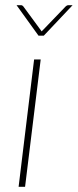

<svg xmlns="http://www.w3.org/2000/svg" viewBox="-20 -723 301 743"><path d="M137.5 -493 77 0H52L112 -493ZM261 -703 149.5 -585H129L44 -703H61Q64 -703 66.5 -701.5Q69 -700 70 -698.5L138 -606L141 -601.5L145.5 -606L234.5 -698.5Q239.5 -703 244 -703Z"/></svg>

Font: Lato ExtraLight
Style: Italic
Weight: 275
Italic angle: -7°
Designer: Lukasz Dziedzic with Adam Twardoch and Botio Nikoltchev
Foundry: tyPoland Lukasz Dziedzic
Version: Version 2.015; 2015-08-06; http://www.latofonts.com/